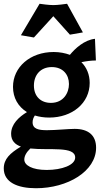

<svg xmlns="http://www.w3.org/2000/svg" viewBox="-23 -788 555 1019"><path d="M487 -4C487 -70 446 -104 373 -104C340 -104 273 -97 226 -97C183 -97 150 -103 150 -139C150 -153 155 -165 162 -175C185 -168 210 -164 238 -164C361 -164 453 -241 453 -348C453 -392 437 -430 409 -458C433 -463 460 -467 486 -467L481 -582C424 -576 375 -530 348 -497C323 -506 294 -512 262 -512C136 -512 46 -431 46 -327C46 -269 73 -222 120 -193C77 -167 36 -129 36 -78C36 -41 57 -21 88 -10C30 25 -3 56 -3 106C-3 179 69 211 168 211C336 211 487 121 487 -4ZM88 -601 157 -589 260 -702 348 -604 417 -616 333 -768C319 -766 284 -761 260 -761C236 -761 201 -766 187 -768ZM252 -432C311 -432 343 -392 343 -342C343 -295 314 -242 247 -242C194 -242 157 -276 157 -334C157 -389 191 -432 252 -432ZM376 48C376 88 306 114 225 114C147 114 106 89 106 59C106 41 116 21 138 0C238 11 376 -14 376 48Z"/></svg>

Font: CantoraOne
Style: Regular
Weight: 400
Designer: Pablo Impallari, Rodrigo Fuenzalida
Foundry: Pablo Impallari
Version: Version 1.001